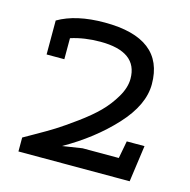

<svg xmlns="http://www.w3.org/2000/svg" viewBox="-88 -646 725 732"><g transform="rotate(15 275.0 -280.0)"><path d="M47 0V-55Q50 -57 91 -80Q132 -103 161.5 -121.5Q191 -140 237 -173.5Q283 -207 313 -237Q343 -267 365.5 -305Q388 -343 388 -378Q388 -485 241 -485Q178 -485 125 -468V-385H55V-519Q125 -560 238 -560Q472 -560 472 -379Q472 -297 393.5 -212Q315 -127 202 -63L280 -75H423L436 -144H506L486 0Z"/></g></svg>

Font: Cherry Swash
Style: Regular
Weight: 400
Designer: Kasatkina Nataliya
Foundry: Nataliya Kasatkina
Version: Version 1.001